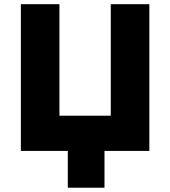

<svg xmlns="http://www.w3.org/2000/svg" viewBox="-20 -720 812 916"><path d="M79.5 0V-700H263.5V-168H508.5V-700H692.5V0ZM303.5 175.5V-128H478.5V175.5Z"/></svg>

Font: Geologica Roman ExtraBold
Style: Regular
Weight: 800
Designer: Sindre Bremnes, Frode Helland
Foundry: Monokrom Skriftforlag AS
Version: Version 1.010;gftools[0.9.28]